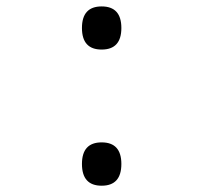

<svg xmlns="http://www.w3.org/2000/svg" viewBox="-20 -570 640 604"><path d="M299.8 -549.8Q361.8 -549.8 361.8 -481.9Q361.8 -414.1 299.8 -414.1Q237.8 -414.1 237.8 -481.9Q237.8 -549.8 299.8 -549.8ZM299.8 -122.1Q361.8 -122.1 361.8 -54.2Q361.8 14.2 299.8 14.2Q237.8 14.2 237.8 -54.2Q237.8 -122.1 299.8 -122.1Z"/></svg>

Font: WenQuanYi Micro Hei Mono
Style: Regular
Weight: 400
Foundry: Ascender Corporation
Version: Version 0.2.0-beta